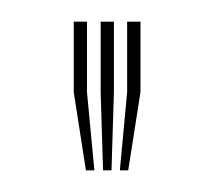

<svg xmlns="http://www.w3.org/2000/svg" viewBox="-20 -820 198 177"><path d="M90.5 -663 97.2 -735V-800H109.5V-735L98.2 -663ZM59.2 -663 48 -735V-800H60.2V-735L67 -663ZM75 -663 72.8 -735V-800H85V-735L82.8 -663Z"/></svg>

Font: Big Shoulders Inline Text Thin Light
Style: Regular
Weight: 300
Version: Version 2.002